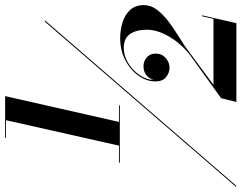

<svg xmlns="http://www.w3.org/2000/svg" viewBox="-134 -729 947 753"><g transform="rotate(-90 339.5 -352.5)"><path d="M78.1 -359.4H144.8L244.6 -802.5H175.3V-805.9H339.1L237.8 -359.4H303V-356H78.1ZM630.9 -649.9H636.2L-12.2 100.1H-17.1ZM402.3 -222.9Q406.2 -238.8 420.3 -251Q434.3 -263.2 456.3 -263.2Q476.8 -263.2 491.3 -250Q505.9 -236.8 505.9 -215.8Q505.9 -191.2 488.5 -176.1Q471.2 -161.1 450.9 -161.1Q430.4 -161.1 413.6 -174.7Q396.7 -188.2 396.7 -216.3Q396.7 -251.5 419.3 -283.1Q441.9 -314.7 480.3 -334.7Q518.8 -354.7 565.9 -354.7Q599.1 -354.7 628.9 -345.3Q658.7 -335.9 677.4 -315.3Q696 -294.7 696 -261.2Q696 -234.6 678 -210.7Q659.9 -186.8 633.1 -166.3Q606.2 -145.8 579.2 -129.2Q552.2 -112.5 534.4 -100.6L383.5 11.2H642.1L652.3 -33.9H656L625.2 101.1H316.2L330.8 41.3L490 -73.5Q538.1 -107.2 568.7 -156.5Q599.4 -205.8 599.4 -250Q599.4 -291.7 582.4 -316.2Q565.4 -340.6 528.1 -340.6Q497.6 -340.6 469.1 -323.4Q440.7 -306.2 422 -279.2Q403.3 -252.2 402.3 -222.9Z"/></g></svg>

Font: Bodoni* 36
Style: Bold Italic
Weight: 700
Italic angle: -13°
Version: Version 2.000; ttfautohint (v1.8.1)